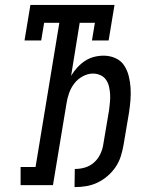

<svg xmlns="http://www.w3.org/2000/svg" viewBox="-20 -755 640 783"><path d="M284 8 285 -66H287Q307 -66 327 -72Q347 -78 363 -92Q379 -106 388.5 -125.5Q398 -145 401 -165L425 -307Q427 -324 428.5 -340Q430 -356 429 -371.5Q428 -387 424.5 -402Q421 -417 412.5 -429.5Q404 -442 389.5 -448.5Q375 -455 359 -455Q338 -455 317 -443.5Q296 -432 282.5 -414Q269 -396 261.5 -374.5Q254 -353 251 -332L196 0H64V-74H125L222 -662H160L148 -590H80L104 -735H447L423 -590H355L367 -662H305L270 -446Q281 -464 295 -479.5Q309 -495 326.5 -506.5Q344 -518 363.5 -523Q383 -528 403 -528Q428 -528 450.5 -518Q473 -508 486 -488.5Q499 -469 505 -445Q511 -421 512.5 -396.5Q514 -372 512 -346.5Q510 -321 506 -295L484 -165Q480 -142 473 -119Q466 -96 452.5 -75.5Q439 -55 419.5 -38Q400 -21 378 -10.5Q356 0 332.5 4Q309 8 286 8Z"/></svg>

Font: Iosevka Etoile
Style: Italic
Weight: 400
Italic angle: -9°
Designer: Belleve Invis
Foundry: Belleve Invis
Version: Version 22.1.2; ttfautohint (v1.8.4)